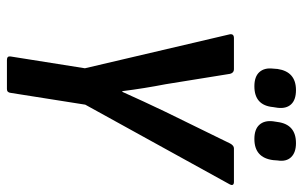

<svg xmlns="http://www.w3.org/2000/svg" viewBox="-180 -694 874 554"><g transform="rotate(90 257.0 -417.0)"><path d="M153 0Q141 0 143 -11L177 -225L79 -643Q77 -655 90 -655H180Q190 -655 193 -644L223 -458Q229 -427 234 -396Q239 -365 243 -333H245Q259 -364 273 -394.5Q287 -425 302 -456L394 -644Q400 -655 408 -655H505Q511 -655 513 -652Q515 -649 512 -643L282 -226L248 -11Q247 0 237 0ZM381 -714Q353 -714 340 -728.5Q327 -743 330 -768L332 -781Q339 -834 393 -834Q420 -834 433.5 -820Q447 -806 443 -781L442 -768Q435 -714 381 -714ZM229 -714Q201 -714 188 -728.5Q175 -743 178 -768L179 -781Q187 -834 240 -834Q268 -834 281 -820Q294 -806 291 -781L289 -768Q284 -714 229 -714Z"/></g></svg>

Font: Sofia Sans Condensed
Style: Bold Italic
Weight: 700
Italic angle: -9°
Version: Version 4.100